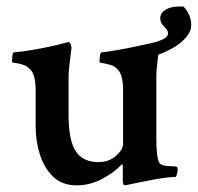

<svg xmlns="http://www.w3.org/2000/svg" viewBox="-20 -555 599 581"><path d="M211.9 5.9Q168 5.9 140.6 -20.5Q113.3 -46.9 100.6 -87.9Q87.9 -128.9 87.9 -171.9V-281.2Q87.9 -328.1 72.3 -343.8Q63.5 -354.5 50.3 -358.9Q37.1 -363.3 26.9 -364.3Q16.6 -365.2 16.6 -367.2Q16.6 -394.5 21.5 -396.5Q44.9 -398.4 74.2 -403.3Q103.5 -408.2 128.9 -413.6Q154.3 -418.9 164.1 -421.9Q171.9 -423.8 178.7 -425.8Q185.5 -427.7 186.5 -427.7Q191.4 -427.7 193.8 -420.9Q196.3 -414.1 196.3 -410.2Q187.5 -344.7 187.5 -324.2V-207Q187.5 -130.9 209 -97.7Q230.5 -64.5 278.3 -64.5Q309.6 -64.5 331.1 -83.5Q352.5 -102.5 352.5 -120.1V-281.2Q352.5 -328.1 336.9 -343.8Q328.1 -354.5 314.9 -358.4Q301.8 -362.3 291.5 -363.8Q281.2 -365.2 281.2 -367.2Q281.2 -395.5 287.1 -396.5Q305.7 -398.4 334 -403.3Q362.3 -408.2 392.1 -414.6Q421.9 -420.9 443.4 -425.8Q462.9 -430.7 475.6 -437.5Q488.3 -444.3 488.3 -453.1Q488.3 -460.9 485.4 -464.8Q482.4 -468.8 476.6 -474.6Q464.8 -486.3 464.8 -500Q464.8 -516.6 483.4 -526.9Q502 -537.1 535.2 -535.2Q544.9 -525.4 551.8 -510.7Q558.6 -496.1 558.6 -479.5Q558.6 -460 543 -441.9Q527.3 -423.8 504.4 -410.6Q481.4 -397.5 459 -389.6Q453.1 -341.8 453.1 -326.2V-132.8Q453.1 -108.4 455.1 -90.8Q457 -73.2 460.9 -64.5Q464.8 -56.6 476.6 -54.2Q488.3 -51.8 499.5 -51.8Q510.7 -51.8 513.7 -50.8Q517.6 -49.8 517.6 -42Q517.6 -38.1 515.6 -28.8Q513.7 -19.5 509.8 -19.5Q488.3 -19.5 445.8 -11.7Q403.3 -3.9 358.4 5.9Q351.6 5.9 351.6 -9.8V-52.7Q351.6 -57.6 348.6 -57.6Q326.2 -33.2 289.1 -13.7Q252 5.9 211.9 5.9Z"/></svg>

Font: Crimson Text SemiBold
Style: Regular
Weight: 600
Designer: Sebastian Kosch
Foundry: Sebastian Kosch
Version: Version 1.100; ttfautohint (v1.8.4)